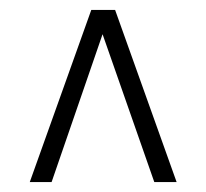

<svg xmlns="http://www.w3.org/2000/svg" viewBox="-20 -730 416 387"><path d="M84 -363H40L164 -710H196L195 -685ZM291 -363 178 -686V-710H212L336 -363Z"/></svg>

Font: Roboto Serif 120pt ExtraCondensed
Style: Regular
Weight: 400
Width: 2
Designer: Greg Gazdowicz
Foundry: Commercial Type
Version: Version 1.008